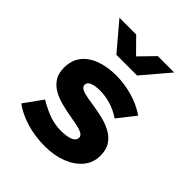

<svg xmlns="http://www.w3.org/2000/svg" viewBox="-211 -883 1022 1022"><g transform="rotate(45 300.0 -372.5)"><path d="M297 10Q222 10 157.5 -9.5Q93 -29 47 -63L122 -167Q179 -134 218.5 -121.5Q258 -109 298 -109Q345 -109 369.5 -120Q394 -131 394 -151Q394 -167 376.5 -176Q359 -185 330.5 -190.5Q302 -196 268 -202Q234 -208 199.5 -217.5Q165 -227 136.5 -244Q108 -261 90.5 -288.5Q73 -316 73 -358Q73 -413 101 -450Q129 -487 180.5 -506.5Q232 -526 300 -526Q360 -526 421 -509Q482 -492 533 -457L455 -358Q416 -384 375.5 -396Q335 -408 296 -408Q256 -408 235.5 -398.5Q215 -389 215 -372Q215 -356 232.5 -347.5Q250 -339 279.5 -334Q309 -329 344 -323.5Q379 -318 413.5 -308.5Q448 -299 477.5 -281.5Q507 -264 524.5 -236Q542 -208 542 -164Q542 -111 509.5 -72Q477 -33 421.5 -11.5Q366 10 297 10ZM222 -604 94 -755H220L302 -672L383 -755H506L378 -604Z"/></g></svg>

Font: Red Hat Mono
Style: Regular
Weight: 300
Monospace: yes
Designer: Pentagram, MCKL
Foundry: Pentagram, MCKL
Version: Version 1.023